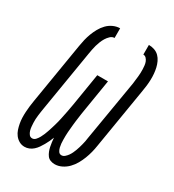

<svg xmlns="http://www.w3.org/2000/svg" viewBox="-180 -838 859 948"><g transform="rotate(30 250.0 -363.5)"><path d="M279 8Q266 8 254.5 3.5Q243 -1 236 -10.5Q229 -20 224.5 -31.5Q220 -43 217.5 -55Q215 -67 213.5 -79Q212 -91 211 -104Q206 -91 200.5 -79Q195 -67 188 -55Q181 -43 173.5 -32Q166 -21 155.5 -11.5Q145 -2 132.5 3Q120 8 107 8Q90 8 76 0Q62 -8 52.5 -20.5Q43 -33 38 -48Q33 -63 30 -79Q27 -95 26.5 -111.5Q26 -128 27 -145Q28 -162 30 -179Q32 -196 35 -213L92 -558Q95 -577 99.5 -596Q104 -615 111 -633.5Q118 -652 128 -670Q138 -688 152.5 -703Q167 -718 186 -726.5Q205 -735 224 -735V-680Q211 -680 200.5 -670Q190 -660 183 -648.5Q176 -637 171 -624.5Q166 -612 162.5 -599.5Q159 -587 156.5 -574Q154 -561 152 -549L95 -204Q93 -193 91.5 -182Q90 -171 88.5 -160Q87 -149 86.5 -138Q86 -127 86.5 -116.5Q87 -106 88 -95Q89 -84 92 -74Q95 -64 101.5 -55.5Q108 -47 119 -47Q130 -47 138.5 -56.5Q147 -66 152.5 -76.5Q158 -87 162.5 -97.5Q167 -108 170.5 -119Q174 -130 177.5 -140.5Q181 -151 184 -162Q187 -173 190 -184Q193 -195 195 -206Q197 -217 199.5 -228Q202 -239 204 -250Q206 -261 208 -272Q210 -283 212 -294L242 -478H303L273 -294Q271 -283 269.5 -272Q268 -261 266.5 -250Q265 -239 263.5 -228Q262 -217 261 -206Q260 -195 259 -184Q258 -173 257 -162Q256 -151 256 -140Q256 -129 256 -118Q256 -107 257 -96.5Q258 -86 260.5 -75.5Q263 -65 269 -56Q275 -47 286 -47Q296 -47 304.5 -54.5Q313 -62 319 -70.5Q325 -79 329.5 -88.5Q334 -98 337.5 -107.5Q341 -117 344 -127Q347 -137 349.5 -147Q352 -157 354 -166.5Q356 -176 357 -186L415 -531Q416 -542 417.5 -552.5Q419 -563 420 -573.5Q421 -584 421.5 -594.5Q422 -605 421.5 -615.5Q421 -626 420 -636Q419 -646 415.5 -655.5Q412 -665 405 -672.5Q398 -680 388 -680V-735Q405 -735 420.5 -729.5Q436 -724 447 -713Q458 -702 465 -687Q472 -672 475.5 -656.5Q479 -641 480.5 -624.5Q482 -608 481.5 -590.5Q481 -573 479 -556Q477 -539 474 -522L417 -177Q414 -157 409 -137.5Q404 -118 396.5 -98.5Q389 -79 378.5 -60.5Q368 -42 353 -26.5Q338 -11 318.5 -1.5Q299 8 279 8Z"/></g></svg>

Font: Iosevka Curly Light Oblique
Style: Regular
Weight: 300
Italic angle: -9°
Monospace: yes
Designer: Belleve Invis
Foundry: Belleve Invis
Version: Version 11.1.0; ttfautohint (v1.8.3)